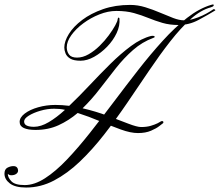

<svg xmlns="http://www.w3.org/2000/svg" viewBox="-140 -582 984 860"><path d="M443 -560Q477 -560 511 -549.5Q545 -539 576.5 -525.5Q608 -512 635.5 -501.5Q663 -491 684 -491Q706 -491 727.5 -497.5Q749 -504 767 -512.5Q785 -521 797 -528.5Q809 -536 812 -538Q817 -543 822 -539.5Q827 -536 822 -534Q791 -515 749 -492.5Q707 -470 660 -470Q620 -470 587.5 -479.5Q555 -489 524.5 -501.5Q494 -514 460 -523.5Q426 -533 381 -533Q344 -533 305 -517.5Q266 -502 233 -477.5Q200 -453 179.5 -424.5Q159 -396 159 -370Q159 -352 169 -338Q179 -324 205 -324Q231 -324 257 -339Q283 -354 306 -376.5Q329 -399 347 -423.5Q365 -448 376 -468Q387 -488 387 -496Q388 -504 391.5 -503Q395 -502 395 -499Q398 -467 382.5 -434Q367 -401 340 -373Q313 -345 281.5 -327.5Q250 -310 221 -310Q190 -310 174.5 -319.5Q159 -329 153.5 -343Q148 -357 148 -369Q148 -397 168.5 -430Q189 -463 228 -492.5Q267 -522 321.5 -541Q376 -560 443 -560ZM537 -421Q546 -423 551.5 -419.5Q557 -416 546 -412Q497 -394 456 -358Q415 -322 379 -276.5Q343 -231 307 -184Q271 -137 230 -97Q290 -83 343 -63Q396 -43 435 -28Q474 -13 492 -13Q517 -13 535.5 -18.5Q554 -24 566 -30Q578 -36 582 -39Q590 -41 591.5 -36.5Q593 -32 590 -30Q588 -29 574.5 -18Q561 -7 536.5 3.5Q512 14 478 14Q445 14 401 -2Q357 -18 307.5 -39Q258 -60 208 -76Q168 -42 122 -21Q76 0 19 0Q-14 0 -33 -8.5Q-52 -17 -52 -36Q-52 -56 -29 -73.5Q-6 -91 31 -101.5Q68 -112 108 -112Q123 -112 138.5 -111Q154 -110 170 -108Q214 -150 260.5 -199.5Q307 -249 354 -295.5Q401 -342 447 -376Q493 -410 537 -421ZM12 -14Q43 -14 78.5 -35Q114 -56 151 -90Q138 -93 126 -94Q114 -95 102 -95Q72 -95 41 -86Q10 -77 -11 -64Q-32 -51 -32 -38Q-32 -25 -20 -19.5Q-8 -14 12 -14ZM813 -562Q819 -562 817 -557Q815 -552 804 -549Q759 -537 714 -496.5Q669 -456 622.5 -396.5Q576 -337 528 -266Q480 -195 430 -121.5Q380 -48 327 20Q274 88 218 141.5Q162 195 102 226.5Q42 258 -23 258Q-72 258 -96 239.5Q-120 221 -120 196Q-120 176 -106.5 169Q-93 162 -80 162Q-69 162 -64 168Q-59 174 -59 182Q-59 191 -67.5 197Q-76 203 -89 203Q-96 203 -99 201Q-102 199 -105 197Q-105 213 -89 230Q-73 247 -29 247Q14 247 61.5 216.5Q109 186 159.5 133Q210 80 262.5 13.5Q315 -53 369.5 -125.5Q424 -198 479 -268.5Q534 -339 589 -399.5Q644 -460 698 -502Q752 -544 805 -560Q811 -562 813 -562Z"/></svg>

Font: Kapakana
Style: Regular
Weight: 400
Designer: Kousuke Nagai
Version: Version 1.002